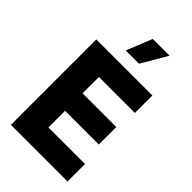

<svg xmlns="http://www.w3.org/2000/svg" viewBox="-287 -1070 1164 1164"><g transform="rotate(45 294.5 -488.5)"><path d="M54.2 0V-732.4H534.7V-582.5H226.1V-442.4H515.1V-292.5H226.1V-149.9H539.6V0ZM340.8 -811H227.1L293.9 -976.6H438Z"/></g></svg>

Font: Kumbh Sans ExtraBold
Style: Regular
Weight: 800
Version: Version 1.005